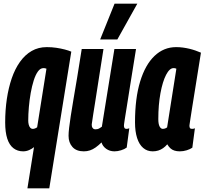

<svg xmlns="http://www.w3.org/2000/svg" viewBox="-20 -809 1107 1039"><path d="M365.8 -529.5 246.7 210H128.4L164 -12.8Q153.3 -3.7 137.7 3.1Q122.1 10 105.2 10Q74.7 10 52.6 -7.1Q30.5 -24.1 19.2 -59.1Q8 -94.1 8 -146.1Q8 -212.7 17 -273.5Q26.1 -334.3 43.6 -385.4Q61.1 -436.4 88.3 -474.5Q115.5 -512.6 151.5 -533.3Q187.5 -554 233 -554Q260.5 -554 285.2 -550.3Q309.9 -546.5 330.8 -541.1Q351.6 -535.6 365.8 -529.5ZM231.4 -437.3Q227 -439.2 223 -439.8Q218.9 -440.4 215.1 -440.4Q198.2 -440.4 185.1 -422.1Q172 -403.8 162.4 -373.4Q152.8 -343.1 146.2 -305.9Q139.6 -268.7 136.2 -229.6Q132.8 -190.4 132.8 -156.2Q132.8 -145.6 135.3 -135.1Q137.8 -124.5 143.5 -118.1Q149.1 -111.6 157.9 -111.6Q163.5 -111.6 169.9 -114.1Q176.3 -116.6 181 -120.3Z M433.4 10Q393.1 10 372 -13.7Q351 -37.4 351 -73.8Q351 -91 354 -117.2Q357 -143.3 362.8 -181Q368.7 -218.7 377.3 -270.1Q386 -321.5 397.5 -389.5Q409 -457.4 422.3 -544H540Q529.5 -478 521.3 -425Q513 -371.9 506.4 -329.4Q499.8 -286.9 494.4 -252.7Q488.9 -218.5 484.4 -190Q479.9 -161.5 476.4 -135.8Q475.7 -124.9 480.9 -117.1Q486.1 -109.2 496.9 -109.2Q503.3 -109.2 508.5 -110.6Q513.6 -112 519.4 -115.5Q525.2 -119 531.2 -123.4L599.1 -544H716.1Q696.9 -425.4 684.7 -349Q672.5 -272.5 665.6 -228.5Q658.6 -184.4 655.3 -164.2Q652 -143.9 651.4 -137.7Q650.7 -131.5 650.7 -129.2Q650.7 -121.2 653.7 -116.5Q656.6 -111.7 664 -111.7Q666.9 -111.7 671.2 -112.3Q675.5 -112.9 679.6 -114.8L665.7 -10.5Q653.9 -1.6 635.1 4.2Q616.2 10 599.7 10Q573.8 10 554.7 -3.7Q535.6 -17.3 529.4 -38.2Q512.6 -21.9 497.6 -11.2Q482.5 -0.5 467.1 4.7Q451.6 10 433.4 10ZM521.9 -595.3 600 -789.3H723.2L614.9 -595.3Z M952.8 10Q936.4 10 923.8 5.9Q911.2 1.9 902 -6.6Q892.8 -15.1 885.2 -28.1Q874.7 -15.8 862.6 -7.3Q850.4 1.2 836.6 5.6Q822.7 10 806.2 10Q776.3 10 754.8 -8.5Q733.2 -26.9 721.9 -62.2Q710.6 -97.5 710.6 -146.9Q710.6 -277.2 738.4 -368Q766.2 -458.8 816.2 -506.4Q866.2 -554 933.2 -554Q952.1 -554 970 -551.6Q987.8 -549.2 1005 -545.1Q1022.1 -541 1037.6 -535.6Q1053 -530.1 1067.4 -524Q1049.6 -412.9 1038.1 -340.9Q1026.5 -268.9 1019.8 -226.8Q1013 -184.6 1010.1 -164.2Q1007.1 -143.8 1006.1 -137.3Q1005.1 -130.7 1005.1 -128.7Q1005.1 -120.2 1008 -116Q1010.9 -111.7 1019.1 -111.7Q1022.9 -111.7 1026.8 -112.3Q1030.6 -112.9 1034.7 -114.8L1020.8 -9.8Q1009 -1.6 990.6 4.2Q972.2 10 952.8 10ZM884.3 -119.7 934.4 -437Q930.9 -439.2 927.3 -439.8Q923.6 -440.4 918.9 -440.4Q897.6 -440.4 878.7 -403.9Q859.8 -367.4 848.3 -304.7Q836.7 -242 836.7 -164.3Q836.7 -138.1 843.5 -124.9Q850.3 -111.6 861.2 -111.6Q865.6 -111.6 869.7 -112.7Q873.7 -113.8 877.6 -115.5Q881.5 -117.2 884.3 -119.7Z"/></svg>

Font: Georama
Style: Italic
Weight: 400
Width: 2
Italic angle: -9°
Designer: Jean-Baptiste Levee
Foundry: Production Type
Version: Version 1.000